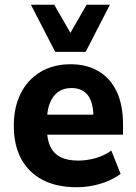

<svg xmlns="http://www.w3.org/2000/svg" viewBox="-20 -776 572 807"><path d="M303 11Q218 11 159 -20Q100 -51 69 -108.5Q38 -166 38 -248Q38 -325 67 -383Q96 -441 150 -473.5Q204 -506 277 -506Q345 -506 394.5 -476.5Q444 -447 470.5 -391Q497 -335 497 -255V-210H159V-294H387L373 -278Q373 -346 349 -376Q325 -406 280 -406Q248 -406 225 -390Q202 -374 189.5 -342.5Q177 -311 177 -263V-239Q177 -190 191.5 -160Q206 -130 235 -115.5Q264 -101 309 -101Q345 -101 382 -111.5Q419 -122 448 -143L487 -45Q448 -17 400 -3Q352 11 303 11ZM212 -558 110 -756H208L276 -638L344 -756H442L340 -558Z"/></svg>

Font: Nunito Sans 10pt SemiCondensed ExtraBold
Style: Regular
Weight: 800
Width: 4
Designer: Vernon Adams
Foundry: Vernon Adams
Version: Version 3.101;gftools[0.9.27]